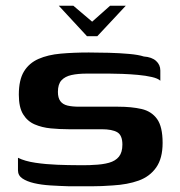

<svg xmlns="http://www.w3.org/2000/svg" viewBox="-20 -648 631 673"><path d="M186 -628H237L303 -572L366 -628H421L321 -521H285ZM43 -95Q67 -83 104 -77.5Q141 -72 181 -70.5Q221 -69 252 -69Q263 -69 279.5 -69Q296 -69 307 -70Q339 -71 362 -77.5Q385 -84 397 -99Q409 -114 409 -141Q409 -174 391 -184.5Q373 -195 336 -195Q324 -195 308.5 -195Q293 -195 272 -195Q251 -195 220 -195Q189 -195 158 -198Q127 -201 101.5 -212Q76 -223 61 -247.5Q46 -272 46 -316Q46 -368 64 -397.5Q82 -427 115 -441.5Q148 -456 193 -460Q238 -464 291 -464Q323 -464 361 -463Q399 -462 432.5 -459Q466 -456 484 -450Q512 -448 527 -434.5Q542 -421 542 -401Q542 -398 542 -390Q542 -382 542 -374Q542 -366 542 -365Q534 -373 512.5 -378Q491 -383 463.5 -385.5Q436 -388 409 -389Q382 -390 363 -390H284Q253 -390 230.5 -385Q208 -380 195.5 -366.5Q183 -353 183 -326Q183 -305 191.5 -293.5Q200 -282 216.5 -278Q233 -274 258 -274Q311 -274 345.5 -274Q380 -274 394 -274Q441 -274 476 -266Q511 -258 530.5 -231Q550 -204 550 -147Q550 -93 527.5 -61Q505 -29 466 -15Q427 -1 375 2Q336 5 300 5Q264 5 224 5Q190 4 157.5 2Q125 0 99.5 -6Q74 -12 58.5 -22.5Q43 -33 43 -51Z"/></svg>

Font: Genos Thin SemiBold
Style: Regular
Weight: 600
Version: Version 1.010